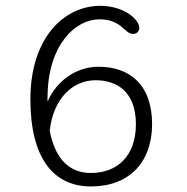

<svg xmlns="http://www.w3.org/2000/svg" viewBox="-20 -646 659 676"><path d="M327 -411C248.5 -411 179.5 -362 147.5 -288.5C147 -295.5 147 -302.5 147.5 -310C150 -489 245.5 -578 330.5 -578C408 -578 419 -526.5 448 -526.5C461.5 -526.5 470.5 -535.5 470.5 -548C470.5 -576.5 417.5 -625.5 333 -625.5C207 -625.5 87 -514.5 87 -296.5C87 -88 169 10.5 300.5 10.5C435 10.5 515.5 -75 515.5 -209C515.5 -346 438.5 -411 327 -411ZM155 -185.5C168 -302.5 238.5 -363.5 316.5 -363.5C391.5 -363.5 458.5 -323 458.5 -209C458.5 -97 393.5 -37 300 -37C226 -37 175 -83.5 155 -185.5Z"/></svg>

Font: RTM Light Light
Style: Regular
Weight: 300
Designer: after Tyler Finck
Foundry: An Endless Supply
Version: Version 1.000;Glyphs 3.2.1 (3258)